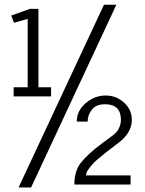

<svg xmlns="http://www.w3.org/2000/svg" viewBox="-20 -779 618 817"><path d="M27.8 -712.9 107.4 -741.2H143.6V-407.7H197.3V-368.7H38.1V-407.7H97.7V-698.7L39.6 -682.1ZM296.4 6.3Q296.4 -49.3 322.3 -84Q352.5 -123.5 414.1 -168.9L454.1 -198.2Q476.6 -215.3 481.9 -225.1Q494.6 -247.6 494.6 -268.6Q494.6 -335.4 427.2 -335.4Q388.7 -335.4 370.8 -312.3Q353 -289.1 353 -261.7H306.6Q306.6 -308.1 345 -340.3Q383.3 -372.6 429.2 -372.6Q475.1 -372.6 508.1 -342.3Q541 -312 541 -268.6Q541 -215.3 486.3 -172.9L439.5 -137.2Q438 -136.2 424.8 -125.5L389.6 -96.2Q377.9 -85.9 372.6 -79.1L359.9 -63.5Q346.2 -46.9 346.2 -32.7H535.6V6.3ZM59.1 18.6 422.4 -758.8H475.1L112.3 18.6Z"/></svg>

Font: News Cycle
Style: Regular
Weight: 500
Version: Version 0.5.2